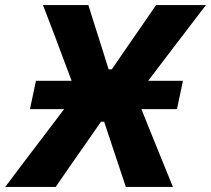

<svg xmlns="http://www.w3.org/2000/svg" viewBox="-46 -733 827 753"><path d="M-25.5 0Q12 -49.5 51 -101.5Q90 -152.5 132 -208L205.5 -305H71.5L95 -416H235L204.5 -497Q186 -547 166 -599.8Q146 -652.5 122.5 -713H300.5Q313.5 -671 326.5 -630.5Q339.5 -590 351 -553.5L380 -461H392.5L457 -555Q482.5 -591.5 510.2 -631.8Q538 -672 566 -713H761.5Q716.5 -654.5 676 -601Q635 -547 600 -501.5L535 -416H671.5L648 -305H508.5L542.5 -220.5Q566 -162.5 587.5 -109.5Q609 -56 632 0H447.5Q434 -40 422 -76.5L399 -145.5L362.5 -255.5H350L273 -145Q248.5 -110 224.2 -75Q200 -40 172.5 0Z"/></svg>

Font: Heraclito
Style: Bold Italic
Weight: 700
Italic angle: -12°
Designer: Kostas Bartsokas (font) & Cristiano Sobral (main changes)
Foundry: Kostas Bartsokas (font) & Cristiano Sobral (main changes)
Version: Version 1.00;July 8, 2020;FontCreator 13.0.0.2655 64-bit